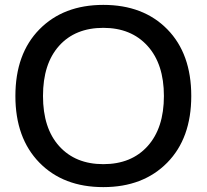

<svg xmlns="http://www.w3.org/2000/svg" viewBox="-20 -757 846 786"><path d="M403 9Q239 9 141 -91.5Q43 -192 43 -364Q43 -537 141.5 -637Q240 -737 403 -737Q567 -737 665 -637Q763 -537 763 -364Q763 -191 664.5 -91Q566 9 403 9ZM403 -85Q518 -85 584.5 -159Q651 -233 651 -364Q651 -495 584 -569Q517 -643 403 -643Q288 -643 222 -569.5Q156 -496 156 -364Q156 -232 222.5 -158.5Q289 -85 403 -85Z"/></svg>

Font: Mona Sans Medium
Style: Regular
Weight: 500
Designer: Deni Anggara
Foundry: GitHub
Version: Version 2.000;Glyphs 3.2.3 (3260)